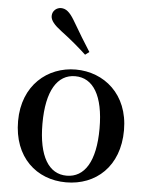

<svg xmlns="http://www.w3.org/2000/svg" viewBox="-58 -886 728 948"><g transform="rotate(5 306.0 -411.5)"><path d="M305 16C452 16 568 -85 568 -265C568 -444 445 -543 305 -543C166 -543 43 -443 43 -265C43 -86 158 16 305 16ZM305 -17C217 -17 164 -100 164 -263C164 -426 217 -510 305 -510C394 -510 447 -426 447 -263C447 -100 394 -17 305 -17ZM364 -635C336 -679 308 -724 272 -786C249 -824 230 -839 206 -839C185 -839 163 -823 163 -796C163 -774 182 -752 218 -725C270 -686 307 -654 344 -620Z"/></g></svg>

Font: Noto Serif CJK KR SemiBold
Style: Regular
Weight: 600
Designer: Ryoko NISHIZUKA 西塚涼子 (kana & ideographs); Frank Grießhammer (Latin, Greek & Cyrillic); Wenlong ZHANG 张文龙 (bopomofo); San
Foundry: Adobe
Version: Version 2.001;hotconv 1.1.0;makeotfexe 2.6.0